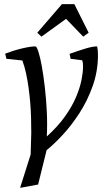

<svg xmlns="http://www.w3.org/2000/svg" viewBox="-20 -729 504 927"><path d="M77 178 128 17 131 -88Q131 -123 130 -159.5Q129 -196 126 -232.5Q123 -269 118 -305Q113 -341 106 -374Q99 -407 88 -437L11 -445L5 -470Q47 -486 87.5 -495.5Q128 -505 151 -505Q157 -505 165.5 -479Q174 -453 182 -408.5Q190 -364 196.5 -307.5Q203 -251 206 -190Q209 -129 206 -70Q259 -118 293.5 -166.5Q328 -215 347 -260Q366 -305 373.5 -343Q381 -381 381 -408Q381 -419 380 -425.5Q379 -432 377 -438L321 -445L316 -469Q358 -484 392.5 -494.5Q427 -505 449 -505Q451 -496 452 -486.5Q453 -477 453 -464Q453 -385 427.5 -313.5Q402 -242 363 -182Q324 -122 281.5 -76.5Q239 -31 205 -4L164 162ZM180 -552 160 -571 279 -709H339L408 -571L382 -552L299 -638Z"/></svg>

Font: Manuale
Style: Italic
Weight: 400
Italic angle: -11°
Designer: Eduardo Tunni / Pablo Cosgaya
Foundry: Eduardo Tunni / Pablo Cosgaya
Version: Version 1.002